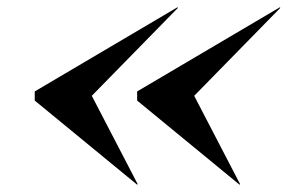

<svg xmlns="http://www.w3.org/2000/svg" viewBox="-20 -650 786 525"><path d="M635 -145 355 -375V-400L745 -630L746.5 -628.5L511 -388L636.5 -146.5ZM355 -145 75 -375V-400L465 -630L466.5 -628.5L231 -388L356.5 -146.5Z"/></svg>

Font: Bodoni Moda 72pt SemiBold
Style: Italic
Weight: 600
Italic angle: -13°
Designer: Owen Earl
Foundry: indestructible type
Version: Version 2.004